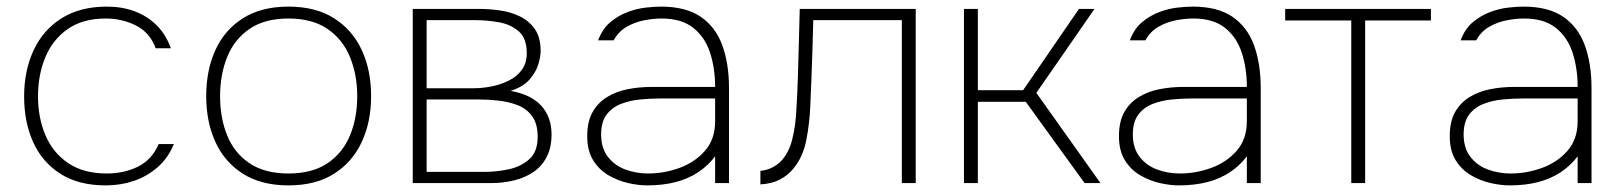

<svg xmlns="http://www.w3.org/2000/svg" viewBox="-20 -554 4906 581"><path d="M300 7Q218 7 163 -28Q108 -63 80.5 -123.5Q53 -184 53 -262Q53 -340 81.5 -401.5Q110 -463 166 -498.5Q222 -534 304 -534Q349 -534 387 -520Q425 -506 453.5 -478Q482 -450 497 -408H451Q434 -455 392 -476.5Q350 -498 300 -498Q231 -498 185.5 -466.5Q140 -435 117.5 -381.5Q95 -328 95 -262Q95 -199 117 -146Q139 -93 185.5 -61Q232 -29 303 -29Q356 -29 398 -50Q440 -71 460 -118H506Q489 -76 457 -48Q425 -20 385 -6.5Q345 7 300 7Z M853 7Q771 7 715.5 -28Q660 -63 632 -124Q604 -185 604 -263Q604 -342 632 -403Q660 -464 715.5 -499Q771 -534 853 -534Q935 -534 990.5 -499Q1046 -464 1074.5 -403Q1103 -342 1103 -263Q1103 -185 1074.5 -124Q1046 -63 990.5 -28Q935 7 853 7ZM853 -29Q925 -29 971 -60Q1017 -91 1039 -144Q1061 -197 1061 -263Q1061 -328 1039 -381.5Q1017 -435 971 -466.5Q925 -498 853 -498Q781 -498 735 -466.5Q689 -435 667.5 -381.5Q646 -328 646 -263Q646 -197 667.5 -144Q689 -91 735 -60Q781 -29 853 -29Z M1229 0V-527H1431Q1460 -527 1492.5 -522.5Q1525 -518 1553 -504.5Q1581 -491 1598.5 -466Q1616 -441 1616 -399Q1616 -383 1609 -359.5Q1602 -336 1582.5 -313.5Q1563 -291 1525 -279Q1587 -268 1618 -234Q1649 -200 1649 -147Q1649 -107 1634 -78.5Q1619 -50 1593.5 -33Q1568 -16 1535 -8Q1502 0 1467 0ZM1271 -34H1449Q1484 -34 1520.5 -42Q1557 -50 1582 -72.5Q1607 -95 1607 -140Q1607 -179 1590.5 -202Q1574 -225 1547 -235.5Q1520 -246 1489 -249.5Q1458 -253 1429 -253H1271ZM1271 -287H1414Q1440 -287 1467.5 -292.5Q1495 -298 1519.5 -310Q1544 -322 1559 -342.5Q1574 -363 1574 -393Q1574 -438 1550 -459Q1526 -480 1490.5 -486.5Q1455 -493 1420 -493H1271Z M1938 7Q1912 7 1881 0Q1850 -7 1821.5 -23.5Q1793 -40 1775 -69Q1757 -98 1757 -142Q1757 -186 1773 -214.5Q1789 -243 1816.5 -260Q1844 -277 1879 -284Q1914 -291 1952 -291H2144Q2144 -348 2128.5 -395Q2113 -442 2077.5 -470Q2042 -498 1982 -498Q1957 -498 1929 -492.5Q1901 -487 1876.5 -473Q1852 -459 1837 -432H1790Q1803 -467 1827 -487Q1851 -507 1879 -517.5Q1907 -528 1934 -531Q1961 -534 1980 -534Q2055 -534 2100 -503.5Q2145 -473 2165.5 -417.5Q2186 -362 2186 -287V0H2144V-81Q2123 -53 2093 -33Q2063 -13 2024.5 -3Q1986 7 1938 7ZM1941 -29Q1990 -29 2036.5 -46Q2083 -63 2113.5 -98Q2144 -133 2144 -187V-256H1977Q1948 -256 1917 -253Q1886 -250 1859 -239.5Q1832 -229 1815.5 -207Q1799 -185 1799 -147Q1799 -106 1819.5 -79.5Q1840 -53 1872.5 -41Q1905 -29 1941 -29Z M2281 4V-37Q2300 -39 2314.5 -46Q2329 -53 2340 -63Q2366 -88 2377 -131Q2388 -174 2390 -225Q2393 -271 2394.5 -323.5Q2396 -376 2397.5 -428.5Q2399 -481 2400 -527H2751V0H2709V-493H2441Q2440 -447 2438.5 -403.5Q2437 -360 2435.5 -318Q2434 -276 2432 -234Q2430 -182 2420 -130.5Q2410 -79 2381 -44Q2365 -24 2340.5 -11Q2316 2 2281 4Z M2897 0V-527H2939V-281H3076L3245 -527H3292L3116 -273L3310 0H3262L3084 -246H2939V0Z M3547 7Q3521 7 3490 0Q3459 -7 3430.5 -23.5Q3402 -40 3384 -69Q3366 -98 3366 -142Q3366 -186 3382 -214.5Q3398 -243 3425.5 -260Q3453 -277 3488 -284Q3523 -291 3561 -291H3753Q3753 -348 3737.5 -395Q3722 -442 3686.5 -470Q3651 -498 3591 -498Q3566 -498 3538 -492.5Q3510 -487 3485.5 -473Q3461 -459 3446 -432H3399Q3412 -467 3436 -487Q3460 -507 3488 -517.5Q3516 -528 3543 -531Q3570 -534 3589 -534Q3664 -534 3709 -503.5Q3754 -473 3774.5 -417.5Q3795 -362 3795 -287V0H3753V-81Q3732 -53 3702 -33Q3672 -13 3633.5 -3Q3595 7 3547 7ZM3550 -29Q3599 -29 3645.5 -46Q3692 -63 3722.5 -98Q3753 -133 3753 -187V-256H3586Q3557 -256 3526 -253Q3495 -250 3468 -239.5Q3441 -229 3424.5 -207Q3408 -185 3408 -147Q3408 -106 3428.5 -79.5Q3449 -53 3481.5 -41Q3514 -29 3550 -29Z M4069 0V-492H3869V-527H4310V-492H4111V0Z M4548 7Q4522 7 4491 0Q4460 -7 4431.5 -23.5Q4403 -40 4385 -69Q4367 -98 4367 -142Q4367 -186 4383 -214.5Q4399 -243 4426.5 -260Q4454 -277 4489 -284Q4524 -291 4562 -291H4754Q4754 -348 4738.5 -395Q4723 -442 4687.5 -470Q4652 -498 4592 -498Q4567 -498 4539 -492.5Q4511 -487 4486.5 -473Q4462 -459 4447 -432H4400Q4413 -467 4437 -487Q4461 -507 4489 -517.5Q4517 -528 4544 -531Q4571 -534 4590 -534Q4665 -534 4710 -503.5Q4755 -473 4775.5 -417.5Q4796 -362 4796 -287V0H4754V-81Q4733 -53 4703 -33Q4673 -13 4634.5 -3Q4596 7 4548 7ZM4551 -29Q4600 -29 4646.5 -46Q4693 -63 4723.5 -98Q4754 -133 4754 -187V-256H4587Q4558 -256 4527 -253Q4496 -250 4469 -239.5Q4442 -229 4425.5 -207Q4409 -185 4409 -147Q4409 -106 4429.5 -79.5Q4450 -53 4482.5 -41Q4515 -29 4551 -29Z"/></svg>

Font: Onest Thin
Style: Regular
Weight: 250
Designer: Dmitri Voloshin, Andrey Kudryavtsev
Foundry: Dmitri Voloshin, Andrey Kudryavtsev
Version: Version 1.000;gftools[0.9.33]